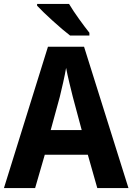

<svg xmlns="http://www.w3.org/2000/svg" viewBox="-20 -953 671 973"><path d="M330 -933H168V-924C202 -887 290 -807 335 -773H433V-787C405 -822 355 -890 330 -933ZM473 0H631L406 -716H223L0 0H158L207 -169H425ZM349 -462 394 -294H237L283 -462C293 -503 308 -567 315 -609C322 -570 340 -498 349 -462Z"/></svg>

Font: Noto Sans Lao Looped SemiCondensed
Style: Bold
Weight: 700
Width: 4
Designer: Mark Frömberg, Ben Mitchell
Foundry: The Fontpad Ltd
Version: Version 1.002